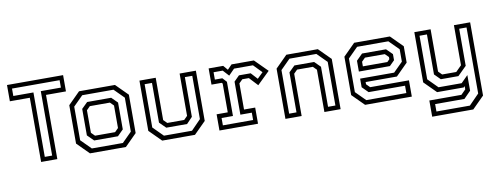

<svg xmlns="http://www.w3.org/2000/svg" viewBox="-70 -1072 4241 1645"><g transform="rotate(-10 2050.5 -250.0)"><path d="M211 0V-558.5H37.5V-700H525.5V-558.5H352V0ZM249.5 -37.5H313.5V-598H488.5V-662.5H74.5V-598H249.5Z M636 0 533 -103V-437L636 -540H948.5L1051.5 -437V-103L948.5 0ZM659 -38.5H929L1013 -122.5V-418L929 -502H657L572.5 -417.5V-125ZM690.5 -102.5 636.5 -156V-386.5L688.5 -437.5H897.5L948.5 -387V-153.5L897.5 -102.5ZM705 -141.5H879.5L910 -172V-368L879.5 -398.5H705L674.5 -368V-172Z M1264.5 0 1161.5 -103V-540H1303V-172L1333.5 -141.5H1480.5L1511 -172V-540H1652.5V-103L1549.5 0ZM1286.5 -39H1530.5L1614.5 -125.5V-502H1550V-156.5L1499 -103H1318L1264 -156.5V-502H1200V-125.5Z M1762.5 0V-141H1859.5V-391.5L1852 -399H1763.5V-540H1890L1924 -500L1962.5 -540H2157L2266.5 -430.5L2157.5 -324.5L2088.5 -398.5H2031.5L2001 -368V-140.5H2098V0ZM1799 -38.5H2062V-102.5H1962.5V-390L2009 -436.5H2111L2163 -379.5L2212.5 -428L2142 -500.5H1977.5L1926.5 -448.5L1879 -500.5H1799.5V-436.5H1864.5L1898 -400V-102.5H1799Z M2336.5 0V-437L2439.5 -540H2713.5L2816.5 -437V0H2675.5V-368L2645 -398.5H2508L2477.5 -368V0ZM2375.5 -38.5H2439.5V-386.5L2491.5 -437.5H2663L2714 -387V-38.5H2778V-418L2694 -502H2460L2375.5 -417.5Z M3340 -540 3443 -437V-294.5L3340 -191.5H3068V-172L3098.5 -141.5H3436V0H3029.5L2926.5 -103V-437L3029.5 -540ZM3288.5 -437.5 3340 -386.5V-333.5L3296.5 -290H3026.5V-384L3080 -437.5ZM3320 -501.5H3048.5L2962 -415V-122.5L3046.5 -38H3395V-102H3078L3026.5 -153.5V-228.5H3322.5L3404 -309.5V-417.5ZM3271 -398.5H3098.5L3068 -368V-328H3281L3302 -349V-368Z M3656 0 3553 -103V-540H3694.5V-172L3725 -141.5H3847.5L3897.5 -191.5V-540H4038.5V97L3935.5 200H3578V59H3857L3897.5 18.5V-10L3887.5 0ZM3621.5 162.5H3912.5L4000.5 72.5V-502H3936.5V-179.5L3859.5 -103.5H3706.5L3656 -154V-502H3591.5V-123L3675 -39H3876.5L3936.5 -99V37L3876.5 98H3621.5Z"/></g></svg>

Font: Tourney
Style: Regular
Weight: 400
Designer: Tyler Finck
Foundry: Etcetera Type Co
Version: Version 1.015